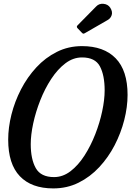

<svg xmlns="http://www.w3.org/2000/svg" viewBox="-20 -1012 732 1043"><path d="M147 -229Q147 -147 174.5 -98.5Q202 -50 273.5 -50Q321.5 -50 363.2 -82Q405 -114 439 -167Q473 -220 497.5 -282.8Q522 -345.5 535.2 -408Q548.5 -470.5 548.5 -521Q548.5 -603 522.8 -651.5Q497 -700 425.5 -700Q377.5 -700 335.2 -668Q293 -636 258.2 -583Q223.5 -530 198.8 -467.2Q174 -404.5 160.5 -342Q147 -279.5 147 -229ZM269.5 11.5Q151 11.5 87.8 -54.8Q24.5 -121 24.5 -253.5Q24.5 -319 42.2 -389.8Q60 -460.5 94.2 -526.8Q128.5 -593 177.5 -646Q226.5 -699 289 -730.2Q351.5 -761.5 425.5 -761.5Q544 -761.5 608.5 -695.2Q673 -629 673 -496.5Q673 -431 655 -360.2Q637 -289.5 602.8 -223.2Q568.5 -157 519.2 -104Q470 -51 407.2 -19.8Q344.5 11.5 269.5 11.5ZM579 -970Q592.5 -948.5 586.8 -930.2Q581 -912 564.5 -903L443 -833Q436.5 -829 433 -829Q429.5 -829 424 -835L401.5 -858.5Q393.5 -867 401.5 -874.5L502.5 -977Q518 -993.5 542.2 -991.2Q566.5 -989 579 -970Z"/></svg>

Font: Besley* Narrow Medium
Style: Italic
Weight: 500
Width: 4
Italic angle: -13°
Designer: Owen Earl
Foundry: indestructible type*
Version: Version 3.000; ttfautohint (v1.8.3)